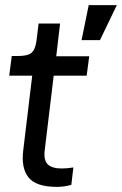

<svg xmlns="http://www.w3.org/2000/svg" viewBox="-20 -719 477 751"><path d="M299 -562 327 -699H437L371 -562ZM203 12Q121 12 91.5 -25Q62 -62 71 -132L106 -423H16L26 -500H49Q76 -500 91 -505.5Q106 -511 113.5 -526Q121 -541 124 -570L131 -627H215L200 -499H329L319 -423H190L155 -132Q150 -92 167 -76Q184 -60 221 -60Q231 -60 243 -61Q255 -62 267 -64L259 4Q246 8 230.5 10Q215 12 203 12Z"/></svg>

Font: Inclusive Sans
Style: Italic
Weight: 400
Italic angle: -7°
Designer: Olivia King
Foundry: Olivia King
Version: Version 2.004